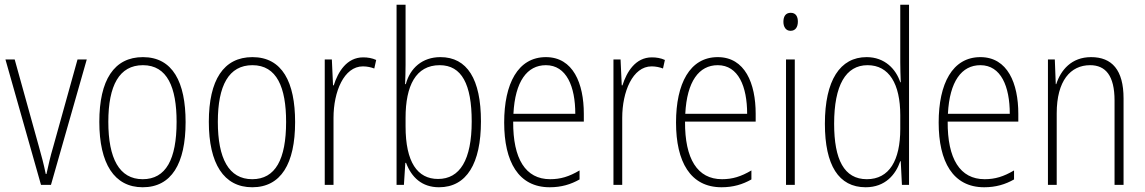

<svg xmlns="http://www.w3.org/2000/svg" viewBox="-20 -780 4832 810"><path d="M153 0H195L346 -529H307L204 -159C192 -119 184 -82 176 -46H173C165 -86 155 -123 144 -162L42 -529H3Z M763 -265C763 -433 709 -539 583 -539C461 -539 399 -442 399 -266C399 -90 462 10 582 10C703 10 763 -89 763 -265ZM437 -266C437 -419 483 -505 583 -505C686 -505 725 -411 725 -266C725 -108 680 -24 582 -24C483 -24 437 -112 437 -266Z M1225 -265C1225 -433 1171 -539 1045 -539C923 -539 861 -442 861 -266C861 -90 924 10 1044 10C1165 10 1225 -89 1225 -265ZM899 -266C899 -419 945 -505 1045 -505C1148 -505 1187 -411 1187 -266C1187 -108 1142 -24 1044 -24C945 -24 899 -112 899 -266Z M1512 -538C1443 -538 1406 -477 1388 -420H1385L1380 -529H1350V0H1387V-283C1387 -393 1431 -500 1511 -500C1529 -500 1546 -496 1559 -491L1567 -527C1550 -535 1531 -538 1512 -538Z M1691 -506V-760H1653V0H1684L1690 -93H1693C1716 -32 1760 10 1832 10C1949 10 2009 -91 2009 -268C2009 -446 1951 -539 1838 -539C1762 -539 1710 -493 1692 -425H1689C1690 -448 1691 -480 1691 -506ZM1835 -505C1928 -505 1970 -424 1970 -268C1970 -105 1920 -25 1828 -25C1741 -25 1691 -96 1691 -247V-283C1691 -418 1734 -505 1835 -505Z M2283 -539C2165 -539 2107 -427 2107 -263C2107 -98 2167 10 2299 10C2348 10 2388 -2 2425 -23V-61C2381 -35 2345 -24 2301 -24C2197 -24 2144 -110 2145 -267H2443V-300C2443 -428 2398 -539 2283 -539ZM2283 -505C2370 -505 2407 -415 2407 -300H2146C2153 -437 2204 -505 2283 -505Z M2730 -538C2661 -538 2624 -477 2606 -420H2603L2598 -529H2568V0H2605V-283C2605 -393 2649 -500 2729 -500C2747 -500 2764 -496 2777 -491L2785 -527C2768 -535 2749 -538 2730 -538Z M3008 -539C2890 -539 2832 -427 2832 -263C2832 -98 2892 10 3024 10C3073 10 3113 -2 3150 -23V-61C3106 -35 3070 -24 3026 -24C2922 -24 2869 -110 2870 -267H3168V-300C3168 -428 3123 -539 3008 -539ZM3008 -505C3095 -505 3132 -415 3132 -300H2871C2878 -437 2929 -505 3008 -505Z M3316 -726C3293 -726 3285 -709 3285 -688C3285 -667 3295 -650 3315 -650C3336 -650 3346 -666 3346 -689C3346 -709 3338 -726 3316 -726ZM3333 -529H3296V0H3333Z M3632 10C3715 10 3759 -44 3778 -100H3780L3785 0H3815V-760H3778V-517C3778 -491 3779 -463 3780 -433H3778C3760 -488 3713 -539 3636 -539C3524 -539 3460 -441 3460 -258C3460 -83 3518 10 3632 10ZM3637 -24C3541 -24 3499 -107 3499 -258C3499 -420 3548 -505 3640 -505C3731 -505 3778 -426 3778 -294V-236C3778 -104 3732 -24 3637 -24Z M4116 -539C3998 -539 3940 -427 3940 -263C3940 -98 4000 10 4132 10C4181 10 4221 -2 4258 -23V-61C4214 -35 4178 -24 4134 -24C4030 -24 3977 -110 3978 -267H4276V-300C4276 -428 4231 -539 4116 -539ZM4116 -505C4203 -505 4240 -415 4240 -300H3979C3986 -437 4037 -505 4116 -505Z M4583 -539C4500 -539 4455 -484 4436 -425H4434L4430 -529H4401V0H4438V-302C4438 -439 4496 -505 4579 -505C4644 -505 4682 -461 4682 -356V0H4720V-365C4720 -485 4671 -539 4583 -539Z"/></svg>

Font: Noto Sans Gurmukhi Condensed ExtraLight
Style: Regular
Weight: 200
Width: 3
Designer: Jelle Bosma - Monotype Design Team
Foundry: Monotype Imaging Inc.
Version: Version 2.004